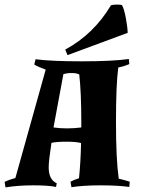

<svg xmlns="http://www.w3.org/2000/svg" viewBox="-27 -807 622 836"><path d="M326 -184Q307 -190 263 -190Q219 -190 197 -185Q185 -106 185 -78Q185 -25 220 -9L217 7Q185 0 117.5 0Q50 0 -3 9L-7 -15Q11 -24 40 -32L172 -504Q140 -515 122 -526L128 -549Q196 -540 329 -540Q462 -540 534 -550L536 -528Q516 -519 488 -513Q478 -440 478 -276.5Q478 -113 490 -29Q512 -24 538 -16L536 7Q486 0 411.5 0Q337 0 284 8L280 -16Q293 -23 317 -31Q324 -98 326 -184ZM327 -274Q327 -406 318 -483Q306 -489 285 -489Q264 -489 249 -484L206 -252Q234 -248 264.5 -248Q295 -248 327 -252ZM456 -784Q465 -787 481.5 -787Q498 -787 504 -785Q513 -770 520.5 -730.5Q528 -691 529 -664L267 -567L257 -591Q382 -659 456 -784Z"/></svg>

Font: Almendra SC
Style: Bold
Weight: 700
Designer: Ana Sanfelippo
Foundry: Ana Sanfelippo
Version: Version 1.003